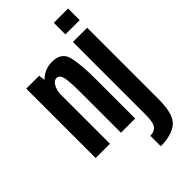

<svg xmlns="http://www.w3.org/2000/svg" viewBox="-294 -850 1169 1169"><g transform="rotate(-45 290.5 -266.0)"><path d="M21.5 0V-597.5H132.5L138 -556.5Q182.5 -602.5 249 -602.5Q332 -602.5 347 -527.8Q362 -453 362 -347V0H239.5V-345.5Q239.5 -447 230.5 -480Q221.5 -513 197 -513Q172.5 -513 158 -481.5Q147.5 -460 144.5 -430V0ZM353 229.5V139.5Q387 139.5 405.2 118.2Q423.5 97 423.5 28.5V-597.5H546V20.5Q546 148 496.8 188.8Q447.5 229.5 353 229.5ZM423.5 -762.5H546.5V-662.5H423.5Z"/></g></svg>

Font: Anybody Condensed SemiBold
Style: Regular
Weight: 600
Width: 3
Designer: Tyler Finck
Foundry: Etcetera Type Company
Version: Version 1.010; ttfautohint (v1.8.3) -l 8 -r 50 -G 200 -x 14 